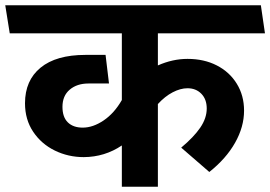

<svg xmlns="http://www.w3.org/2000/svg" viewBox="-42 -711 1029 731"><path d="M887.2 -290Q887.2 -228 853 -167.5Q818.8 -106.9 754.9 -56.2L647.9 -148.9Q695.8 -189 720.5 -225.1Q745.1 -261.2 745.1 -297.9Q745.1 -333 724.6 -354Q704.1 -375 671.9 -375Q645 -375 615.5 -359.6Q585.9 -344.2 559.1 -314.9V0H421.9V-157.2Q356.9 -113.3 276.9 -112.8Q217.8 -112.8 166.5 -137.9Q115.2 -163.1 84.2 -209.5Q53.2 -255.9 53.2 -317.9Q53.2 -404.8 112.5 -453.4Q171.9 -502 283.2 -502H359.9L373 -393.1H294.9Q251 -393.1 223.4 -369.6Q195.8 -346.2 195.8 -304.2Q195.8 -265.1 216.3 -245.1Q236.8 -225.1 272.9 -225.1Q312 -225.1 352.5 -252.4Q393.1 -279.8 421.9 -330.1V-584H-4.9L-22 -690.9H951.2L966.8 -584H559.1V-461.9Q615.2 -486.8 671.9 -486.8Q734.9 -486.8 783.4 -461.9Q832 -437 859.6 -392.1Q887.2 -347.2 887.2 -290Z"/></svg>

Font: Kadwa
Style: Regular
Weight: 400
Designer: Sol Matas
Foundry: Sol Matas
Version: Version 1.000;PS 001.000;hotconv 1.0.70;makeotf.lib2.5.58329